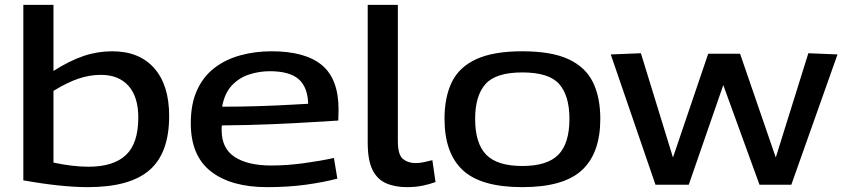

<svg xmlns="http://www.w3.org/2000/svg" viewBox="-20 -760 3478 790"><path d="M76 -18V-740H200V-468Q266 -510 323.5 -529.5Q381 -549 442 -549Q553 -549 614.5 -479.5Q676 -410 676 -283Q676 -130 595 -60Q514 10 342 10Q232 10 76 -18ZM200 -91Q280 -74 344 -74Q447 -74 498 -122Q549 -170 549 -276Q549 -362 508.5 -407Q468 -452 395 -452Q349 -452 303 -436.5Q257 -421 200 -386Z M1079 10Q931 10 848 -54.5Q765 -119 765 -253Q765 -333 791 -389.5Q817 -446 863 -481Q909 -516 969.5 -532.5Q1030 -549 1097 -549Q1236 -549 1304.5 -492Q1373 -435 1373 -310Q1373 -302 1372.5 -289.5Q1372 -277 1372 -264Q1335 -262 1265 -257.5Q1195 -253 1100 -249Q1005 -245 893 -244Q892 -239 892 -234.5Q892 -230 892 -224Q892 -149 946 -114Q1000 -79 1096 -79Q1161 -79 1230 -88.5Q1299 -98 1354 -110L1368 -25Q1311 -10 1238.5 0Q1166 10 1079 10ZM894 -321Q977 -321 1050 -323.5Q1123 -326 1175 -329Q1227 -332 1248 -333Q1246 -402 1208.5 -434.5Q1171 -467 1090 -467Q1048 -467 1006.5 -454Q965 -441 934.5 -409Q904 -377 894 -321Z M1617 -740V-180Q1617 -123 1638 -106Q1659 -89 1690 -89Q1706 -89 1723 -92.5Q1740 -96 1759 -101L1772 -11Q1748 -2 1718.5 4Q1689 10 1655 10Q1605 10 1568.5 -6Q1532 -22 1512.5 -61.5Q1493 -101 1493 -173V-740Z M1809 -271Q1809 -360 1839 -422Q1869 -484 1939.5 -516.5Q2010 -549 2129 -549Q2249 -549 2319 -516.5Q2389 -484 2419.5 -422Q2450 -360 2450 -271Q2450 -130 2374.5 -60Q2299 10 2129 10Q1959 10 1884 -60Q1809 -130 1809 -271ZM1935 -271Q1935 -170 1980.5 -123.5Q2026 -77 2129 -77Q2232 -77 2277.5 -123.5Q2323 -170 2323 -271Q2323 -366 2281 -414Q2239 -462 2129 -462Q2020 -462 1977.5 -414Q1935 -366 1935 -271Z M2677 0 2493 -536 2617 -541 2749 -112 2894 -539H3025L3172 -112L3306 -541L3426 -536L3236 0H3105L2956 -410L2814 0Z"/></svg>

Font: Georama Extended Medium
Style: Regular
Weight: 500
Width: 7
Designer: Jean-Baptiste Levee
Foundry: Production Type
Version: Version 1.000